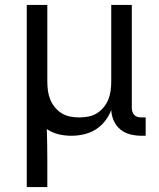

<svg xmlns="http://www.w3.org/2000/svg" viewBox="-20 -540 640 775"><path d="M88 215V-520H171V-210Q171 -192 173.5 -173.5Q176 -155 183 -138Q190 -121 202 -106.5Q214 -92 229.5 -82.5Q245 -73 263.5 -69.5Q282 -66 300 -66Q318 -66 336.5 -69.5Q355 -73 370.5 -82.5Q386 -92 398 -106.5Q410 -121 417 -138Q424 -155 426.5 -173.5Q429 -192 429 -210V-520H512V-104Q512 -97 514.5 -89Q517 -81 522.5 -75.5Q528 -70 535.5 -68Q543 -66 551 -66H568V8H551Q528 8 506 2.5Q484 -3 466.5 -17Q449 -31 439.5 -52Q430 -73 429 -96Q420 -72 404 -51.5Q388 -31 366.5 -17.5Q345 -4 319.5 2Q294 8 268 8Q242 8 216.5 2Q191 -4 169 -19Q170 13 170.5 44.5Q171 76 171 107V215Z"/></svg>

Font: Iosevka Custom Extended
Style: Regular
Weight: 400
Width: 7
Monospace: yes
Designer: Belleve Invis
Foundry: Belleve Invis
Version: Version 11.2.4; ttfautohint (v1.8.4)